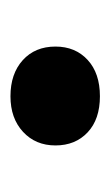

<svg xmlns="http://www.w3.org/2000/svg" viewBox="58 -254 211 367"><g transform="rotate(90 163.5 -70.5)"><path d="M164 15Q121 15 95 -8.5Q69 -32 69 -71Q69 -109 94.5 -132.5Q120 -156 164 -156Q208 -156 233 -132.5Q258 -109 258 -71Q258 -33 232 -9Q206 15 164 15Z"/></g></svg>

Font: Literata 36pt
Style: Bold
Weight: 700
Designer: Latin by Veronika Burian and Jose Scaglione. Greek by Irene Vlachou. Cyrillic by Vera Evstafieva.
Foundry: TypeTogether
Version: Version 3.002